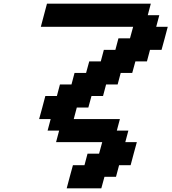

<svg xmlns="http://www.w3.org/2000/svg" viewBox="-20 -895 929 1040"><path d="M341.3 125H528.8L545.9 62.5H608.4L625 0H687.5Q692.9 -21 704.1 -62.5Q715.3 -104 721.2 -125H658.7L675.3 -187.5H612.8L629.4 -250H379.4L396 -312.5H458.5L475.6 -375H538.1L554.7 -437.5H617.2L633.8 -500H696.3L713.4 -562.5H775.9L792.5 -625H855Q860.8 -645.5 872.1 -687.3Q883.3 -729 888.7 -750H826.2L842.8 -812.5H780.3L796.9 -875H234.4Q229 -854 217.8 -812.5Q206.5 -771 201.2 -750H701.2L684.1 -687.5H621.6L605 -625H542.5L525.9 -562.5H463.4L446.3 -500H383.8L367.2 -437.5H304.7L288.1 -375H225.6Q220.2 -354 209 -312.3Q197.8 -270.5 191.9 -250H254.4L237.8 -187.5H300.3L283.7 -125H533.7L516.6 -62.5H454.1L437.5 0H375Q369.1 21 357.9 62.5Q346.7 104 341.3 125Z"/></svg>

Font: Faithful 32x
Style: SemiboldOblique
Weight: 400
Foundry: Faithful Resource Pack
Version: Version 1.0; January 27, 2023